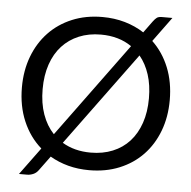

<svg xmlns="http://www.w3.org/2000/svg" viewBox="-55 -804 910 914"><g transform="rotate(5 400.0 -347.0)"><path d="M264 -111.5Q322 -76.5 400 -76.5Q458 -76.5 505 -95.8Q552 -115 585 -151.2Q618 -187.5 636 -239.8Q654 -292 654 -358Q654 -421 637.8 -471.2Q621.5 -521.5 591.5 -557.5ZM547.5 -598Q517.5 -619 480.5 -629.8Q443.5 -640.5 400 -640.5Q342.5 -640.5 295.5 -621Q248.5 -601.5 215.2 -565.2Q182 -529 164 -476.5Q146 -424 146 -358Q146 -290.5 164.8 -237.8Q183.5 -185 218 -148.5ZM646 -631.5Q697.5 -582.5 725.5 -513Q753.5 -443.5 753.5 -358Q753.5 -277.5 728 -210.2Q702.5 -143 656 -94.5Q609.5 -46 544.2 -19.2Q479 7.5 400 7.5Q346.5 7.5 299.5 -5Q252.5 -17.5 212.5 -41L162.5 27Q152 42 137.2 48.2Q122.5 54.5 108 54.5H69L164.5 -75.5Q108.5 -124.5 77.8 -196.5Q47 -268.5 47 -358Q47 -438.5 72.5 -505.8Q98 -573 144.5 -621.8Q191 -670.5 256 -697.5Q321 -724.5 400 -724.5Q457.5 -724.5 507.8 -710Q558 -695.5 599.5 -668.5L640 -724Q650 -737.5 658 -743.2Q666 -749 682 -749H732Z"/></g></svg>

Font: Lato
Style: Regular
Weight: 400
Designer: Lukasz Dziedzic with Adam Twardoch and Botio Nikoltchev
Foundry: tyPoland Lukasz Dziedzic
Version: Version 2.015; 2015-08-06; http://www.latofonts.com/